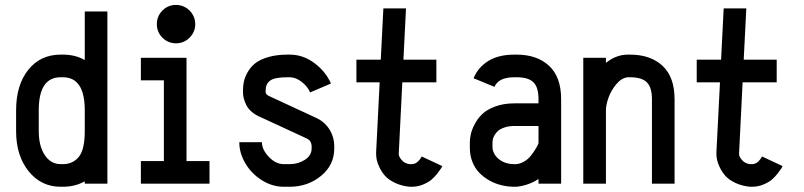

<svg xmlns="http://www.w3.org/2000/svg" viewBox="-20 -729 3191 762"><path d="M220.7 -512.2H229.5Q279.3 -512.2 316.4 -490.7V-683.6H406.2V-291.5V-208.5V0H316.4V-9.3Q277.8 12.2 229.5 12.2H220.7Q143.1 12.2 93.5 -49.6Q43.9 -111.3 43.9 -208.5V-291.5Q43.9 -391.1 92 -451.7Q140.1 -512.2 220.7 -512.2ZM133.8 -291.5V-208.5Q133.8 -149.4 157.7 -113.5Q181.6 -77.6 220.7 -77.6H229.5Q269.5 -77.6 293 -106.7Q316.4 -135.7 316.4 -208.5V-291.5Q316.4 -422.4 229.5 -422.4H220.7Q133.8 -422.4 133.8 -291.5Z M678.7 -709.5Q699.2 -709.5 716.8 -699.2Q734.4 -689 744.6 -671.4Q754.9 -653.8 754.9 -633.3Q754.9 -602.1 732.4 -579.6Q710 -557.1 678.7 -557.1Q647 -557.1 624.8 -579.3Q602.5 -601.6 602.5 -633.3Q602.5 -665 624.8 -687.3Q647 -709.5 678.7 -709.5ZM811.5 -89.8V0H539.1V-89.8H630.4V-410.2H539.1V-499.5H720.2V-89.8Z M1019.5 -164.6Q1019.5 -135.3 1046.9 -106.4Q1074.2 -77.6 1106.4 -77.6H1129.9Q1163.1 -77.6 1189.9 -94.7Q1216.8 -111.8 1216.8 -140.1V-147Q1216.8 -170.4 1197.8 -179.2L1015.1 -263.7Q994.6 -272 979.7 -284.7Q964.8 -297.4 957.8 -311.5Q950.7 -325.7 947.5 -338.4Q944.3 -351.1 944.3 -363.8V-369.6Q944.3 -388.7 948.2 -406.5Q952.1 -424.3 963.9 -444.3Q975.6 -464.4 994.1 -478.8Q1012.7 -493.2 1045.4 -502.7Q1078.1 -512.2 1121.1 -512.2H1129.9Q1183.1 -512.2 1228 -478.5Q1272.9 -444.8 1293.5 -397.5L1210.9 -362.3Q1200.2 -386.7 1176.8 -404.5Q1153.3 -422.4 1129.9 -422.4H1121.1Q1070.3 -422.4 1052.2 -409.2Q1034.2 -396 1034.2 -369.6V-363.8Q1034.2 -353 1051.3 -346.2L1235.8 -260.7Q1269 -245.1 1287.8 -214.8Q1306.6 -184.6 1306.6 -147V-140.1Q1306.6 -73.7 1253.9 -30.8Q1201.2 12.2 1129.9 12.2H1106.4Q1060.5 12.2 1019.3 -13.7Q978 -39.6 953.9 -80.6Q929.7 -121.6 929.7 -164.6Z M1735.4 -69.8Q1733.9 -66.4 1730.7 -61Q1727.5 -55.7 1716.6 -41.5Q1705.6 -27.3 1692.9 -16.4Q1680.2 -5.4 1658.9 3.4Q1637.7 12.2 1614.3 12.2H1605.5Q1572.8 8.8 1547.4 -3.4Q1522 -15.6 1508.5 -30.8Q1495.1 -45.9 1486.3 -64.2Q1477.5 -82.5 1475.1 -95.2Q1472.7 -107.9 1472.7 -118.2V-123.5L1486.8 -402.3H1394.5V-492.2H1491.2L1501.5 -695.8H1591.3L1581.1 -492.2H1711.9V-402.3H1576.7L1562.5 -118.2Q1562.5 -107.4 1574.2 -93.8Q1585.9 -80.1 1605.5 -77.6H1614.3Q1636.7 -77.6 1653.8 -107.9Z M2030.3 -77.6Q2046.4 -79.6 2061.3 -88.6Q2076.2 -97.7 2085.7 -109.6Q2095.2 -121.6 2102.8 -133.3Q2110.4 -145 2113.8 -152.8L2117.2 -160.6V-229H2021.5Q1999 -229 1982.2 -223.1Q1965.3 -217.3 1956.5 -209.5Q1947.8 -201.7 1942.4 -191.9Q1937 -182.1 1935.8 -175.8Q1934.6 -169.4 1934.6 -164.6V-142.1Q1937.5 -114.7 1961.4 -96.2Q1985.4 -77.6 2021.5 -77.6ZM1844.7 -164.6Q1844.7 -179.2 1848.6 -196.8Q1852.5 -214.4 1864.3 -236.8Q1876 -259.3 1894.5 -276.9Q1913.1 -294.4 1946 -306.6Q1979 -318.8 2021.5 -318.8H2117.2V-335.4Q2117.2 -382.3 2097.2 -402.3Q2077.1 -422.4 2030.3 -422.4H2021.5Q1958.5 -422.4 1942.4 -384.3L1859.4 -418.5Q1877.4 -461.9 1918 -487.1Q1958.5 -512.2 2021.5 -512.2H2030.3Q2111.3 -512.2 2159.2 -467.8Q2207 -423.3 2207 -335.4V0H2117.2V-18.6Q2078.6 6.8 2030.3 12.2H2021.5Q1996.1 12.2 1971.2 6.3Q1946.3 0.5 1923.3 -12.2Q1900.4 -24.9 1882.8 -42.7Q1865.2 -60.5 1855 -86.2Q1844.7 -111.8 1844.7 -142.1Z M2384.8 0H2294.9V-499.5H2384.8V-479.5Q2425.3 -512.2 2471.7 -512.2H2480.5Q2561.5 -512.2 2609.4 -467.8Q2657.2 -423.3 2657.2 -335.4V0H2567.4V-335.4Q2567.4 -381.8 2547.4 -402.1Q2527.3 -422.4 2480.5 -422.4H2471.7Q2446.8 -419.9 2426 -395Q2405.3 -370.1 2395 -341.3Q2384.8 -312.5 2384.8 -291.5Z M3085.9 -69.8Q3084.5 -66.4 3081.3 -61Q3078.1 -55.7 3067.1 -41.5Q3056.2 -27.3 3043.5 -16.4Q3030.8 -5.4 3009.5 3.4Q2988.3 12.2 2964.8 12.2H2956.1Q2923.3 8.8 2897.9 -3.4Q2872.6 -15.6 2859.1 -30.8Q2845.7 -45.9 2836.9 -64.2Q2828.1 -82.5 2825.7 -95.2Q2823.2 -107.9 2823.2 -118.2V-123.5L2837.4 -402.3H2745.1V-492.2H2841.8L2852.1 -695.8H2941.9L2931.6 -492.2H3062.5V-402.3H2927.2L2913.1 -118.2Q2913.1 -107.4 2924.8 -93.8Q2936.5 -80.1 2956.1 -77.6H2964.8Q2987.3 -77.6 3004.4 -107.9Z"/></svg>

Font: Anka/Coder Narrow
Style: Bold
Weight: 700
Width: 3
Monospace: yes
Version: Version 001.100